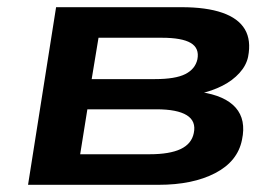

<svg xmlns="http://www.w3.org/2000/svg" viewBox="-20 -514 769 534"><path d="M58 0 136 -494H485Q554 -494 598.5 -478.5Q643 -463 661 -432.5Q679 -402 670 -356Q665 -332 646 -311Q627 -290 598.5 -275.5Q570 -261 534 -253L538 -258Q606 -248 635.5 -214.5Q665 -181 653 -125Q641 -65 578.5 -32.5Q516 0 421 0ZM203 -85H396Q452 -85 482.5 -99.5Q513 -114 519 -144Q526 -177 499.5 -193.5Q473 -210 415 -210H223ZM235 -294H411Q468 -294 495.5 -308Q523 -322 529 -349Q535 -380 510.5 -394.5Q486 -409 430 -409H254Z"/></svg>

Font: Nunito Sans 10pt Expanded
Style: Bold Italic
Weight: 700
Width: 7
Italic angle: -9°
Designer: Vernon Adams
Foundry: Vernon Adams
Version: Version 3.101;gftools[0.9.27]